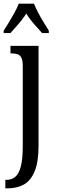

<svg xmlns="http://www.w3.org/2000/svg" viewBox="-32 -786 309 1046"><path d="M-3 240V194H2Q31 194 51 177.5Q71 161 81.5 121Q92 81 92 10V-427Q92 -457 84.5 -471.5Q77 -486 63.5 -490.5Q50 -495 32 -495H25V-536H178V8Q178 97 156.5 148Q135 199 97.5 219.5Q60 240 10 240ZM-12 -619Q1 -638 16.5 -664Q32 -690 47 -717Q62 -744 70 -766H153Q162 -744 176 -717Q190 -690 206 -664Q222 -638 234 -619V-606H197Q183 -623 167.5 -639.5Q152 -656 137.5 -674.5Q123 -693 111 -712Q99 -693 84.5 -674.5Q70 -656 54.5 -639.5Q39 -623 25 -606H-12Z"/></svg>

Font: Noto Serif ExtraCondensed
Style: Regular
Weight: 400
Width: 2
Designer: Monotype Design Team
Foundry: Monotype Imaging Inc.
Version: Version 2.013